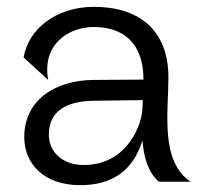

<svg xmlns="http://www.w3.org/2000/svg" viewBox="-20 -532 600 562"><path d="M254 -453C343 -453 400 -404 400 -299L253 -298C140 -297 51 -238 51 -131C51 -53 108 10 215 10C310 10 370 -34 397 -121C401 -72 413 -28 445 0H538C448 -60 473 -205 473 -305C473 -445 386 -512 255 -512C146 -512 64 -449 49 -364L121 -298C102 -403 182 -453 254 -453ZM123 -138C123 -207 175 -236 253 -237L398 -239L397 -218C397 -170 354 -49 225 -49C163 -49 123 -87 123 -138Z"/></svg>

Font: Absans
Style: Regular
Weight: 400
Designer: Valerio Monopoli
Version: Version 1.200;Glyphs 3.2 (3217)